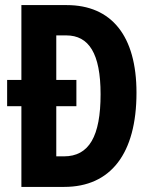

<svg xmlns="http://www.w3.org/2000/svg" viewBox="-20 -734 599 754"><path d="M242 -714H64V-420H8V-317H64V0H232C415 0 516 -131 516 -370C516 -593 418 -714 242 -714ZM240 -595C329 -595 375 -524 375 -364C375 -199 330 -120 231 -120H201V-317H280V-420H201V-595Z"/></svg>

Font: Noto Sans Devanagari ExtraCondensed
Style: Bold
Weight: 700
Width: 2
Designer: Jelle Bosma - Monotype Design Team
Foundry: Monotype Imaging Inc.
Version: Version 2.004